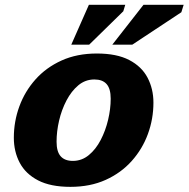

<svg xmlns="http://www.w3.org/2000/svg" viewBox="-20 -750 770 784"><path d="M375.5 -531.5Q456.5 -531.5 507.5 -505Q558.5 -478.5 582.5 -432.8Q606.5 -387 606.5 -331Q606.5 -264.5 584 -203Q561.5 -141.5 518 -92.8Q474.5 -44 411.5 -15.5Q348.5 13 267.5 13Q186.5 13 135.5 -13.5Q84.5 -40 60.5 -85.5Q36.5 -131 36.5 -187.5Q36.5 -254 59 -315.5Q81.5 -377 125 -425.8Q168.5 -474.5 231.5 -503Q294.5 -531.5 375.5 -531.5ZM277.5 -93Q314 -93 342.8 -116.8Q371.5 -140.5 391.2 -178.5Q411 -216.5 421.5 -261Q432 -305.5 432 -347Q432 -388 415.2 -406.8Q398.5 -425.5 365.5 -425.5Q328.5 -425.5 300 -401.8Q271.5 -378 251.5 -339.8Q231.5 -301.5 221.2 -257.2Q211 -213 211 -171.5Q211 -130.5 227.8 -111.8Q244.5 -93 277.5 -93ZM438.5 -567.5 566 -730.5H730L720.5 -700L520 -567.5ZM271 -567.5 343 -730.5H491.5L483.5 -704L344 -567.5Z"/></svg>

Font: Newsreader Caption
Style: Bold Italic
Weight: 700
Italic angle: -17°
Designer: Hugues Gentile
Foundry: Production Type
Version: Version 1.001